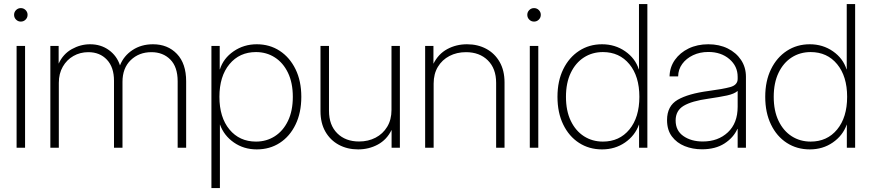

<svg xmlns="http://www.w3.org/2000/svg" viewBox="-20 -748 4413 972"><path d="M64 0V-515.6H106.9V0ZM85.4 -638.7Q71.3 -638.7 61.3 -648.7Q51.3 -658.7 51.3 -672.9Q51.3 -687 61.3 -697Q71.3 -707 85.4 -707Q99.6 -707 109.6 -697Q119.6 -687 119.6 -672.9Q119.6 -658.7 109.6 -648.7Q99.6 -638.7 85.4 -638.7Z M234.9 0V-515.6H276.9V-425.8Q299.3 -474.6 343.5 -499.3Q387.7 -523.9 436 -523.9Q490.7 -523.9 531.2 -494.6Q571.8 -465.3 587.4 -417Q606.4 -465.3 650.9 -494.6Q695.3 -523.9 754.4 -523.9Q829.1 -523.9 875.7 -475.1Q922.4 -426.3 922.4 -336.4V0H879.4V-336.4Q879.4 -409.2 842.3 -446.5Q805.2 -483.9 746.6 -483.9Q683.6 -483.9 641.8 -443.6Q600.1 -403.3 600.1 -333.5V0H557.1V-339.4Q557.1 -407.7 521.2 -445.8Q485.4 -483.9 427.2 -483.9Q385.7 -483.9 351.8 -464.6Q317.9 -445.3 297.9 -410.4Q277.8 -375.5 277.8 -328.6V0Z M1050.3 204.1V-515.6H1092.3V-397H1093.3Q1110.8 -452.6 1162.6 -488.3Q1214.4 -523.9 1279.8 -523.9Q1345.2 -523.9 1396 -490.7Q1446.8 -457.5 1476.1 -397.7Q1505.4 -337.9 1505.4 -257.8Q1505.4 -177.7 1476.3 -117.7Q1447.3 -57.6 1396.5 -24.7Q1345.7 8.3 1279.8 8.3Q1214.4 8.3 1164.1 -26.6Q1113.8 -61.5 1093.8 -117.2H1093.3V204.1ZM1275.9 -31.2Q1329.1 -31.2 1371.3 -58.3Q1413.6 -85.4 1438 -136.2Q1462.4 -187 1462.4 -257.8Q1462.4 -328.6 1438 -379.4Q1413.6 -430.2 1371.3 -457.3Q1329.1 -484.4 1275.9 -484.4Q1192.4 -484.4 1141.6 -423.1Q1090.8 -361.8 1090.8 -257.8Q1090.8 -153.8 1141.6 -92.5Q1192.4 -31.2 1275.9 -31.2Z M1793 8.3Q1738.3 8.3 1695.3 -14.9Q1652.3 -38.1 1627.4 -81.3Q1602.5 -124.5 1602.5 -185.1V-515.6H1645.5V-187Q1645.5 -114.7 1687.3 -73.2Q1729 -31.7 1797.9 -31.7Q1844.2 -31.7 1881.3 -51Q1918.5 -70.3 1940.2 -106.2Q1961.9 -142.1 1961.9 -190.9V-515.6H2004.4V0H1962.4V-90.3Q1938 -40.5 1892.6 -16.1Q1847.2 8.3 1793 8.3Z M2175.3 -324.7V0H2132.3V-515.6H2174.3V-425.3Q2199.2 -475.1 2244.4 -499.5Q2289.6 -523.9 2344.2 -523.9Q2398.9 -523.9 2441.9 -500.7Q2484.9 -477.5 2509.5 -434.3Q2534.2 -391.1 2534.2 -330.6V0H2491.7V-328.6Q2491.7 -400.9 2449.7 -442.4Q2407.7 -483.9 2338.9 -483.9Q2292.5 -483.9 2255.4 -464.6Q2218.3 -445.3 2196.8 -409.7Q2175.3 -374 2175.3 -324.7Z M2662.1 0V-515.6H2705.1V0ZM2683.6 -638.7Q2669.4 -638.7 2659.4 -648.7Q2649.4 -658.7 2649.4 -672.9Q2649.4 -687 2659.4 -697Q2669.4 -707 2683.6 -707Q2697.8 -707 2707.8 -697Q2717.8 -687 2717.8 -672.9Q2717.8 -658.7 2707.8 -648.7Q2697.8 -638.7 2683.6 -638.7Z M3027.8 8.3Q2962.4 8.3 2911.4 -24.7Q2860.4 -57.6 2831.3 -117.7Q2802.2 -177.7 2802.2 -257.8Q2802.2 -337.9 2831.5 -397.7Q2860.8 -457.5 2911.9 -490.7Q2962.9 -523.9 3027.8 -523.9Q3093.8 -523.9 3145 -488.3Q3196.3 -452.6 3213.9 -397H3214.8V-727.5H3257.3V0H3215.3V-117.2H3214.8Q3194.8 -61.5 3144.3 -26.6Q3093.8 8.3 3027.8 8.3ZM3032.2 -31.2Q3115.7 -31.2 3166.3 -92.5Q3216.8 -153.8 3216.8 -257.8Q3216.8 -361.8 3166.3 -423.1Q3115.7 -484.4 3032.2 -484.4Q2978.5 -484.4 2936.3 -457.3Q2894 -430.2 2869.6 -379.4Q2845.2 -328.6 2845.2 -257.8Q2845.2 -187 2869.6 -136.2Q2894 -85.4 2936.3 -58.3Q2978.5 -31.2 3032.2 -31.2Z M3533.7 7.8Q3486.3 7.8 3446.3 -8.3Q3406.2 -24.4 3381.6 -57.1Q3356.9 -89.8 3356.9 -140.1Q3356.9 -211.4 3410.6 -242.7Q3464.4 -273.9 3567.9 -287.6Q3638.7 -296.9 3676.5 -307.1Q3714.4 -317.4 3714.4 -348.6V-359.4Q3714.4 -413.1 3672.4 -449Q3630.4 -484.9 3565.9 -484.9Q3522.9 -484.9 3488.5 -468.5Q3454.1 -452.1 3433.8 -424.3Q3413.6 -396.5 3413.1 -361.3H3369.6Q3370.6 -407.7 3396.5 -444.6Q3422.4 -481.4 3466.3 -502.7Q3510.3 -523.9 3565.9 -523.9Q3621.1 -523.9 3664.1 -502.7Q3707 -481.4 3731.7 -444.3Q3756.3 -407.2 3756.3 -359.4V0H3714.4V-95.2H3712.9Q3693.4 -51.3 3647.7 -21.7Q3602.1 7.8 3533.7 7.8ZM3537.6 -31.7Q3615.2 -31.7 3664.8 -78.1Q3714.4 -124.5 3714.4 -207.5V-287.6Q3696.8 -272.5 3660.2 -264.6Q3623.5 -256.8 3566.9 -248.5Q3481.9 -236.8 3441.2 -212.4Q3400.4 -188 3400.4 -138.2Q3400.4 -86.4 3439.9 -59.1Q3479.5 -31.7 3537.6 -31.7Z M4079.6 8.3Q4014.2 8.3 3963.1 -24.7Q3912.1 -57.6 3883.1 -117.7Q3854 -177.7 3854 -257.8Q3854 -337.9 3883.3 -397.7Q3912.6 -457.5 3963.6 -490.7Q4014.6 -523.9 4079.6 -523.9Q4145.5 -523.9 4196.8 -488.3Q4248 -452.6 4265.6 -397H4266.6V-727.5H4309.1V0H4267.1V-117.2H4266.6Q4246.6 -61.5 4196 -26.6Q4145.5 8.3 4079.6 8.3ZM4084 -31.2Q4167.5 -31.2 4218 -92.5Q4268.6 -153.8 4268.6 -257.8Q4268.6 -361.8 4218 -423.1Q4167.5 -484.4 4084 -484.4Q4030.3 -484.4 3988 -457.3Q3945.8 -430.2 3921.4 -379.4Q3897 -328.6 3897 -257.8Q3897 -187 3921.4 -136.2Q3945.8 -85.4 3988 -58.3Q4030.3 -31.2 4084 -31.2Z"/></svg>

Font: Inter Display ExtraLight
Style: Regular
Weight: 200
Designer: Rasmus Andersson
Foundry: rsms
Version: Version 4.000;git-a52131595